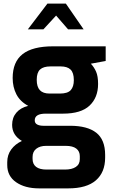

<svg xmlns="http://www.w3.org/2000/svg" viewBox="-20 -793 622 1061"><path d="M564 -456 482 -441Q500 -422 511 -397Q522 -372 522 -329Q522 -254 475 -209.5Q428 -165 328 -165H233Q172 -165 172 -128Q172 -112 185.5 -105Q199 -98 219 -98H367Q463 -98 512 -59.5Q561 -21 561 63V78Q561 159 510 203.5Q459 248 357 248H196Q118 248 69 214Q20 180 20 119V103Q20 63 42 33Q64 3 101 -14Q47 -46 47 -103Q47 -143 70.5 -170.5Q94 -198 136 -208Q91 -232 70.5 -272Q50 -312 50 -362Q50 -451 105 -494Q160 -537 273 -537H564ZM388 -350Q388 -391 370 -408.5Q352 -426 315 -426H259Q220 -426 201.5 -409Q183 -392 183 -352Q183 -313 200.5 -294.5Q218 -276 254 -276H311Q354 -276 371 -295Q388 -314 388 -350ZM235 13Q201 13 180.5 29Q160 45 160 74V85Q160 114 179.5 129Q199 144 237 144H339Q377 144 399 129.5Q421 115 421 86V70Q421 43 401.5 28Q382 13 343 13ZM242 -773H344L442 -631H356L290 -707L220 -631H134Z"/></svg>

Font: Exo
Style: Bold
Weight: 700
Designer: Natanael Gama
Foundry: Natanael Gama
Version: Version 1.500; ttfautohint (v1.6)